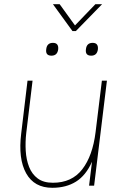

<svg xmlns="http://www.w3.org/2000/svg" viewBox="-20 -884 588 914"><path d="M325 -736 232 -864H264L337 -763L434 -864H466L341 -736ZM200 -649Q203 -680 232 -680Q260 -680 257 -649Q253 -619 225 -619Q196 -619 200 -649ZM389 -649Q392 -680 421 -680Q449 -680 446 -649Q442 -619 414 -619Q385 -619 389 -649ZM105 -251Q100 -208 102.5 -166Q105 -124 118.5 -89.5Q132 -55 159.5 -34.5Q187 -14 232 -14Q322 -14 371.5 -78Q421 -142 435 -255L465 -500H489L428 0H404L418 -114Q389 -49 342 -19.5Q295 10 229 10Q143 10 104.5 -59Q66 -128 81 -249L111 -500H135Z"/></svg>

Font: Haskoy Thin
Style: Italic
Weight: 100
Designer: Ertekin Erdin
Foundry: Ertekin Erdin
Version: Version 2.000; ttfautohint (v1.8.4.7-5d5b)